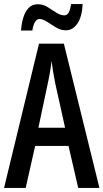

<svg xmlns="http://www.w3.org/2000/svg" viewBox="-20 -930 512 950"><path d="M367 0 319 -208H154L107 0H0L173 -714H296L472 0ZM253 -519Q247 -549 242.5 -577Q238 -605 235 -629Q230 -579 217 -520L170 -298H302ZM84 -779Q86 -810 94.5 -840Q103 -870 120.5 -889.5Q138 -909 168 -909Q193 -909 215.5 -895Q238 -881 258.5 -867.5Q279 -854 298 -854Q313 -854 320.5 -869Q328 -884 332 -910H389Q386 -847 363 -813.5Q340 -780 306 -780Q281 -780 257.5 -794Q234 -808 213 -822Q192 -836 176 -836Q149 -836 140 -779Z"/></svg>

Font: Noto Sans ExtraCondensed Medium
Style: Regular
Weight: 500
Width: 2
Designer: Monotype Design Team
Foundry: Monotype Imaging Inc.
Version: Version 2.013; ttfautohint (v1.8.4.7-5d5b)